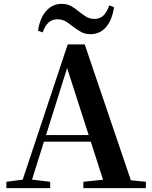

<svg xmlns="http://www.w3.org/2000/svg" viewBox="-20 -975 786 995"><path d="M177 -816Q187 -882 219.5 -918.5Q252 -955 299 -955Q327 -955 347.5 -944Q368 -933 384 -919Q403 -904 423 -890.5Q443 -877 470 -877Q499 -877 517 -895.5Q535 -914 546 -947L571 -938Q561 -871 529.5 -834.5Q498 -798 449 -798Q421 -798 401 -809Q381 -820 364 -833Q345 -848 325 -861.5Q305 -875 275 -875Q250 -875 231.5 -858Q213 -841 201 -807ZM13 0V-33L113 -46H131L240 -33V0ZM83 0 331 -745H419L672 0H528L317 -656H337L334 -642L132 0ZM193 -241 201 -275H518L525 -241ZM412 0V-33L547 -47H597L736 -33V0Z"/></svg>

Font: Noto Serif KR ExtraLight
Style: Bold
Weight: 700
Version: Version 2.002-H1;hotconv 1.1.0;makeotfexe 2.6.0